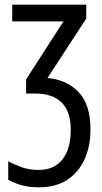

<svg xmlns="http://www.w3.org/2000/svg" viewBox="-20 -557 436 817"><path d="M347 -537V-478L182 -225Q264 -218 314.5 -165Q365 -112 365 -6Q365 66 339.5 121.5Q314 177 265.5 208.5Q217 240 147 240Q100 240 68 230Q36 220 15 208V129Q38 142 70.5 154Q103 166 145 166Q211 166 246 121Q281 76 281 -4Q281 -83 242 -121Q203 -159 130 -159H91V-219L250 -466H32V-537Z"/></svg>

Font: Avrile Sans Condensed
Style: Regular
Weight: 400
Width: 3
Designer: Monotype Design Team
Foundry: Monotype Imaging Inc.
Version: Version 2.001;September 10, 2019;FontCreator 11.5.0.2425 64-